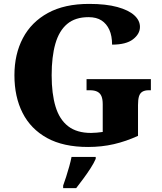

<svg xmlns="http://www.w3.org/2000/svg" viewBox="-20 -744 831 985"><path d="M432 10Q305 10 221.5 -36Q138 -82 96 -164.5Q54 -247 54 -358Q54 -466 97.5 -548.5Q141 -631 226 -677.5Q311 -724 437 -724Q524 -724 582 -708Q640 -692 669 -665.5Q698 -639 698 -606Q698 -570 662.5 -542.5Q627 -515 555 -515Q555 -560 541 -591Q527 -622 501 -639Q475 -656 434 -656Q366 -656 324.5 -621Q283 -586 264 -519.5Q245 -453 245 -358Q245 -263 265 -197Q285 -131 329.5 -96.5Q374 -62 447 -62Q461 -62 476.5 -63.5Q492 -65 507 -67V-209Q507 -235 500.5 -250.5Q494 -266 479.5 -273.5Q465 -281 441 -281H424V-338H754V-281H743Q723 -281 710.5 -273.5Q698 -266 693 -249.5Q688 -233 688 -205V-47Q627 -19 564.5 -4.5Q502 10 432 10ZM304 208Q311 189 319.5 162.5Q328 136 335.5 109Q343 82 347 61H471V71Q462 92 445 118.5Q428 145 408 172Q388 199 371 221H304Z"/></svg>

Font: Noto Serif Gujarati ExtraBold
Style: Regular
Weight: 800
Version: Version 2.102